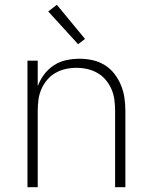

<svg xmlns="http://www.w3.org/2000/svg" viewBox="-20 -784 640 804"><path d="M95 0V-530H138V-423Q148 -450 165 -472.5Q182 -495 205.5 -510.5Q229 -526 257 -532Q285 -538 313 -538Q341 -538 368 -532Q395 -526 418.5 -511.5Q442 -497 459 -475Q476 -453 486.5 -427.5Q497 -402 501 -375Q505 -348 505 -320V0H462V-320Q462 -343 459 -366Q456 -389 447 -410Q438 -431 423 -449Q408 -467 388 -478.5Q368 -490 345.5 -495Q323 -500 300 -500Q277 -500 254.5 -495Q232 -490 212 -478.5Q192 -467 177 -449Q162 -431 153 -410Q144 -389 141 -366Q138 -343 138 -320V0ZM307 -599 182 -736 218 -764 336 -621Z"/></svg>

Font: Iosevka Curly XLtEx
Style: Regular
Weight: 200
Width: 7
Monospace: yes
Designer: Belleve Invis
Foundry: Belleve Invis
Version: Version 11.1.0; ttfautohint (v1.8.3)